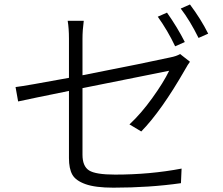

<svg xmlns="http://www.w3.org/2000/svg" viewBox="-20 -827 1017 874"><path d="M740.2 -769.5Q787.1 -703.1 821.3 -635.7L777.3 -616.2Q744.1 -686.5 698.2 -751ZM50.8 -430.7Q92.8 -435.5 293.9 -472.7V-650.4Q293.9 -698.2 288.1 -732.4H361.3Q355.5 -689.5 355.5 -650.4V-484.4Q658.2 -543.9 753.9 -565.4Q784.2 -571.3 799.8 -581.1L844.7 -545.9Q835 -533.2 823.2 -511.7Q714.8 -322.3 623 -228.5L569.3 -260.7Q622.1 -309.6 673.3 -380.9Q724.6 -452.1 750 -504.9L355.5 -425.8V-123Q355.5 -70.3 385.3 -51.3Q415 -32.2 503.9 -32.2Q663.1 -32.2 806.6 -59.6L803.7 6.8Q660.2 27.3 496.1 27.3Q414.1 27.3 369.1 11.2Q324.2 -4.9 309.1 -32.2Q293.9 -59.6 293.9 -107.4V-413.1Q125 -378.9 62.5 -365.2ZM802.7 -788.1 844.7 -806.6Q894.5 -740.2 927.7 -673.8L883.8 -654.3Q844.7 -733.4 802.7 -788.1Z"/></svg>

Font: Min Sans Light
Style: Regular
Weight: 300
Designer: Jinseong-Kim, NotoSansCJK, Nunito
Foundry: Jinseong-Kim
Version: Version 1.400;Glyphs 3.1.2 (3151)